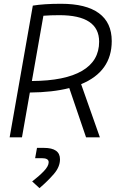

<svg xmlns="http://www.w3.org/2000/svg" viewBox="-20 -723 626 1011"><path d="M30.8 0 152.8 -693.4Q210.4 -703.1 301.8 -703.1Q433.1 -703.1 500.7 -653.6Q568.4 -604 568.4 -506.8Q568.4 -346.2 407.2 -279.8L505.9 0H433.1L344.7 -259.3Q257.3 -236.8 137.2 -235.8L95.7 0ZM147.9 -296.4Q322.3 -297.4 412.1 -349.9Q502 -402.3 502 -503.4Q502 -643.1 292.5 -643.1Q246.6 -643.1 208.5 -640.1ZM188 267.6 149.4 232.4Q185.1 205.1 210.7 178.5Q236.3 151.9 236.3 130.9Q236.3 109.9 200.2 109.9H165L174.8 55.7H211.4Q295.9 55.7 295.9 115.7Q295.9 155.8 263.7 193.1Q231.4 230.5 188 267.6Z"/></svg>

Font: Cascadia Code Light
Style: Italic
Weight: 300
Italic angle: -10°
Monospace: yes
Designer: Aaron Bell
Foundry: Saja Typeworks
Version: Version 2404.023; ttfautohint (v1.8.4)